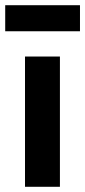

<svg xmlns="http://www.w3.org/2000/svg" viewBox="-34 -717 327 737"><path d="M62 0V-500H196V0ZM-14 -597V-697H273V-597Z"/></svg>

Font: Titillium Web
Style: Bold
Weight: 700
Designer: Mohamed Gaber, Accademia di Belle Arti di Urbino
Foundry: Kief Type Foundry, Accademia di Belle Arti di Urbino
Version: Version 3.000